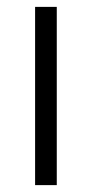

<svg xmlns="http://www.w3.org/2000/svg" viewBox="-20 -538 268 558"><path d="M82 0V-518H145V0Z"/></svg>

Font: Oxanium ExtraLight Light
Style: Regular
Weight: 300
Version: Version 2.000